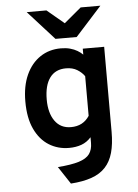

<svg xmlns="http://www.w3.org/2000/svg" viewBox="-61 -779 738 1028"><g transform="rotate(-5 308.0 -264.5)"><path d="M278 203 216 109Q288.5 103.5 329.5 90.8Q370.5 78 387.2 54.8Q404 31.5 404 -5V-35Q381.5 -9.5 351.8 1.2Q322 12 285 12Q225 12 177 -18Q129 -48 101 -107.5Q73 -167 73 -256Q73 -339 100.2 -398.8Q127.5 -458.5 175.8 -490.8Q224 -523 287 -523Q314.5 -523 336.5 -517Q358.5 -511 375.2 -501Q392 -491 404 -479V-511H519V-54Q519 11 506 57.8Q493 104.5 464.5 135.2Q436 166 390 182.2Q344 198.5 278 203ZM305 -98Q338 -98 362.8 -111.2Q387.5 -124.5 404 -150V-363Q390 -383.5 365.2 -398.8Q340.5 -414 305 -414Q248 -414 218 -373.2Q188 -332.5 188 -256Q188 -184 218.5 -141Q249 -98 305 -98ZM263 -576 122 -732H228L320 -655L412 -732H518L377 -576Z"/></g></svg>

Font: Overpass Mono
Style: Bold
Weight: 700
Monospace: yes
Designer: Delve Withrington, Dave Bailey
Foundry: Delve Fonts LLC
Version: Version 4.000